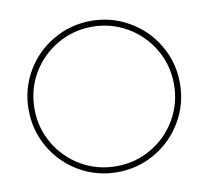

<svg xmlns="http://www.w3.org/2000/svg" viewBox="-83 -849 1072 961"><g transform="rotate(-10 453.0 -368.5)"><path d="M105.5 -175.3C140.1 -116.2 186.5 -69.8 245.6 -35.2C304.7 -1 368.7 16.1 438.5 16.1C508.3 16.1 572.3 -1 631.3 -35.2C690.4 -69.8 737.3 -116.2 771.5 -175.3C806.2 -234.4 823.2 -298.8 823.2 -368.7C823.2 -438.5 806.2 -502.4 771.5 -561.5C737.3 -620.6 690.4 -667 631.3 -701.2C572.3 -735.8 508.3 -752.9 438.5 -752.9C368.7 -752.9 304.7 -735.8 245.6 -701.2C186.5 -667 140.1 -620.6 105.5 -561.5C71.3 -502.4 54.2 -438.5 54.2 -368.7C54.2 -298.8 71.3 -234.4 105.5 -175.3ZM131.3 -546.4C163.1 -600.6 206.1 -643.6 260.3 -675.3C314.5 -707 374 -723.1 438.5 -723.1C502.9 -723.1 562.5 -707 616.7 -675.3C670.9 -643.6 713.9 -600.6 745.6 -546.4C777.3 -492.2 793 -432.6 793 -368.2C793 -304.2 777.3 -244.6 745.6 -190.4C713.9 -136.2 670.9 -93.3 616.7 -61.5C562.5 -29.8 502.9 -14.2 438.5 -14.2C374 -14.2 314.5 -29.8 260.3 -61.5C206.1 -93.3 163.1 -136.2 131.3 -190.4C99.6 -244.6 84 -304.2 84 -368.2C84 -432.6 99.6 -492.2 131.3 -546.4Z"/></g></svg>

Font: Nemoy
Style: Light
Weight: 300
Designer: BSozoo
Foundry: BSozoo
Version: Version 001.000